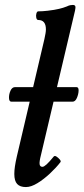

<svg xmlns="http://www.w3.org/2000/svg" viewBox="-20 -745 339 778"><path d="M85 13Q61 13 49.5 0.5Q38 -12 38 -40Q38 -54 40.5 -71Q43 -88 48 -110L160 -587Q163 -601 164.5 -610Q166 -619 166 -626Q166 -664 135 -664Q129 -664 127 -673Q125 -682 127.5 -690.5Q130 -699 135 -699Q152 -699 173.5 -701.5Q195 -704 216 -708.5Q237 -713 251 -719Q259 -723 265 -724Q271 -725 275 -725Q283 -725 285 -720Q287 -715 284 -702L146 -117Q139 -90 140.5 -79.5Q142 -69 152 -69Q158 -69 169 -79Q180 -89 198 -111Q202 -115 209 -110.5Q216 -106 222 -99Q228 -92 225 -88Q208 -66 183 -42.5Q158 -19 132 -3Q106 13 85 13ZM26 -333Q17 -333 16.5 -348Q16 -363 22.5 -377.5Q29 -392 41 -392H290Q299 -392 298.5 -377.5Q298 -363 291.5 -348Q285 -333 274 -333Z"/></svg>

Font: Junicode VF
Style: Italic
Weight: 400
Italic angle: -11°
Designer: Peter S. Baker
Version: Version 2.209